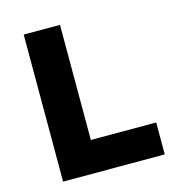

<svg xmlns="http://www.w3.org/2000/svg" viewBox="-105 -791 818 883"><g transform="rotate(-15 304.5 -350.0)"><path d="M87.2 -700H260V-152H571.2V0H87.2Z"/></g></svg>

Font: Easer Grotesk Variable
Style: Regular
Weight: 400
Designer: Boardeaser, Bonnie Shaver-Troup, Thomas Jockin
Foundry: Lexend
Version: Version 1.001;Glyphs 3.1.2 (3151)